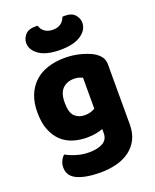

<svg xmlns="http://www.w3.org/2000/svg" viewBox="-167 -826 902 1118"><g transform="rotate(-20 283.5 -266.5)"><path d="M354 -37Q334 -29 309.5 -24.5Q285 -20 255 -20Q210 -20 169.5 -32.5Q129 -45 98.5 -73.5Q68 -102 50 -147Q32 -192 32 -257Q32 -317 50.5 -362.5Q69 -408 102.5 -439Q136 -470 184 -485.5Q232 -501 291 -501Q319 -501 346 -497Q373 -493 396.5 -486Q420 -479 439 -471Q458 -463 471 -454Q491 -440 502.5 -422.5Q514 -405 514 -378V-7Q514 46 494.5 84.5Q475 123 440.5 148.5Q406 174 359.5 186Q313 198 260 198Q206 198 165 189.5Q124 181 100 165Q64 141 64 97Q64 74 73.5 55Q83 36 95 27Q124 43 160.5 54Q197 65 237 65Q290 65 322 47Q354 29 354 -11ZM287 -147Q307 -147 322.5 -151.5Q338 -156 351 -164V-356Q340 -361 328.5 -364.5Q317 -368 298 -368Q255 -368 228 -341.5Q201 -315 201 -256Q201 -193 225.5 -170Q250 -147 287 -147ZM283 -678Q314 -678 333.5 -693Q353 -708 359 -730Q364 -731 368 -731Q372 -731 377 -731Q418 -731 437.5 -708Q457 -685 457 -659Q457 -614 412 -583.5Q367 -553 283 -553Q199 -553 154 -583.5Q109 -614 109 -659Q109 -685 128.5 -708Q148 -731 189 -731Q194 -731 198 -731Q202 -731 207 -730Q212 -708 232 -693Q252 -678 283 -678Z"/></g></svg>

Font: Baloo Da 2 ExtraBold
Style: Regular
Weight: 800
Designer: Noopur Datye, Sulekha Rajkumar and Ek Type
Foundry: Ek Type
Version: Version 1.640;hotconv 1.0.111;makeotfexe 2.5.65597; ttfautoh